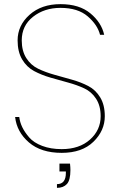

<svg xmlns="http://www.w3.org/2000/svg" viewBox="-20 -731 576 927"><path d="M267 59H318Q320 77 320 90Q320 139 303 157.5Q286 176 255 176V158Q298 158 298 104V97H267ZM486 -170Q486 -100 431 -46.5Q376 7 278 7Q178 7 119.5 -43.5Q61 -94 53 -166H73Q76 -141 87.5 -117Q99 -93 121 -67.5Q143 -42 184 -26.5Q225 -11 278 -11Q363 -11 414.5 -57Q466 -103 466 -170Q466 -220 444 -254Q422 -288 386.5 -304.5Q351 -321 308.5 -332.5Q266 -344 223 -356.5Q180 -369 144.5 -388Q109 -407 87 -444Q65 -481 65 -536Q65 -608 122.5 -659.5Q180 -711 272 -711Q363 -711 416.5 -666.5Q470 -622 483 -563H463Q451 -611 403.5 -652Q356 -693 272 -693Q194 -693 139.5 -650Q85 -607 85 -536Q85 -485 107 -450.5Q129 -416 164.5 -399Q200 -382 243 -370Q286 -358 328.5 -346Q371 -334 406.5 -315.5Q442 -297 464 -260.5Q486 -224 486 -170Z"/></svg>

Font: SVN-Poppins Thin
Style: Regular
Weight: 100
Designer: Ninad Kale (Devanagari), Jonny Pinhorn (Latin)
Foundry: Indian Type Foundry
Version: Version 3.002 2017